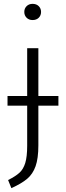

<svg xmlns="http://www.w3.org/2000/svg" viewBox="-20 -773 341 996"><path d="M283 -225H179V-19Q179 49 164.5 89.5Q150 130 121 154.5Q92 179 39 203L22 161Q60 142 80.5 123.5Q101 105 111 72.5Q121 40 121 -17V-225H19V-275H121V-523H179V-275H283ZM193 -711Q193 -693 181 -681Q169 -669 149 -669Q130 -669 118 -681Q106 -693 106 -711Q106 -729 118 -741Q130 -753 149 -753Q169 -753 181 -741Q193 -729 193 -711Z"/></svg>

Font: Fira Sans Light
Style: Regular
Weight: 300
Designer: bBox Type GmbH & Carrois Corporate GbR & Edenspiekermann AG
Foundry: bBox Type GmbH & Carrois Corporate GbR & Edenspiekermann AG
Version: Version 4.301